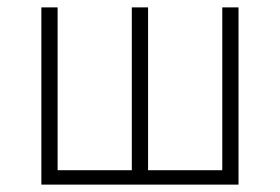

<svg xmlns="http://www.w3.org/2000/svg" viewBox="-20 -500 758 520"><path d="M92 0V-480H136V-39H337V-480H381V-39H582V-480H626V0Z"/></svg>

Font: CV Source Sans Light
Style: Regular
Weight: 300
Designer: Paul D. Hunt
Foundry: Adobe Systems Incorporated
Version: Version 3.001